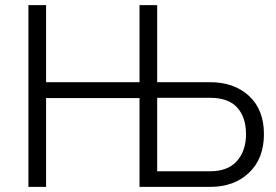

<svg xmlns="http://www.w3.org/2000/svg" viewBox="-20 -730 1080 750"><path d="M525 0V-347H160V0H91V-710H160V-409H525V-710H594V-409H800Q895 -409 953 -355Q1011 -301 1011 -206Q1011 -111 953 -55.5Q895 0 801 0ZM594 -61H801Q870 -61 905.5 -101Q941 -141 941 -206Q941 -272 906.5 -310Q872 -348 800 -348H594Z"/></svg>

Font: Raleway
Style: Regular
Weight: 400
Designer: Matt McInerney, Pablo Impallari, Rodrigo Fuenzalida
Foundry: Matt McInerney, Pablo Impallari, Rodrigo Fuenzalida
Version: Version 1.000;PS 001.001;hotconv 1.0.56; ttfautohint (v1.5)